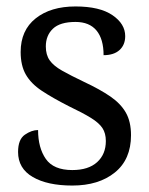

<svg xmlns="http://www.w3.org/2000/svg" viewBox="-20 -565 462 595"><path d="M204 10Q127 10 81.5 -16.5Q36 -43 36 -94Q36 -133 57 -147.5Q78 -162 98 -162Q98 -107 122 -72.5Q146 -38 204 -38Q254 -38 281 -62.5Q308 -87 308 -128Q308 -152 297.5 -168Q287 -184 262 -199.5Q237 -215 193 -236Q142 -262 109 -284Q76 -306 60 -334Q44 -362 44 -404Q44 -471 90.5 -508Q137 -545 214 -545Q289 -545 328.5 -518Q368 -491 368 -453Q368 -426 350.5 -410Q333 -394 301 -394Q301 -444 279 -470.5Q257 -497 214 -497Q166 -497 144 -476Q122 -455 122 -421Q122 -395 134 -378Q146 -361 172.5 -346Q199 -331 241 -311Q290 -288 322 -266Q354 -244 370 -216Q386 -188 386 -146Q386 -71 336 -30.5Q286 10 204 10Z"/></svg>

Font: Noto Serif SemiCondensed
Style: Regular
Weight: 400
Width: 4
Designer: Monotype Design Team
Foundry: Monotype Imaging Inc.
Version: Version 2.013